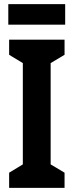

<svg xmlns="http://www.w3.org/2000/svg" viewBox="-20 -905 355 925"><path d="M294 -885H20V-786H294ZM291 0V-73L224 -113V-601L291 -641V-714H24V-641L90 -601V-113L24 -73V0Z"/></svg>

Font: Noto Sans Tamil ExtraCondensed
Style: Bold
Weight: 700
Width: 2
Designer: Jelle Bosma - Monotype Design Team
Foundry: Monotype Imaging Inc.
Version: Version 2.004